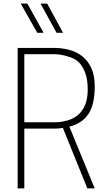

<svg xmlns="http://www.w3.org/2000/svg" viewBox="-20 -1046 603 1066"><path d="M506 0H465L329 -336Q310 -332 281 -332H115V0H78V-780H279Q321 -780 361.5 -770Q402 -760 434.5 -735.5Q467 -711 486.5 -669.5Q506 -628 506 -566Q506 -465 470.5 -412.5Q435 -360 365 -343ZM279 -367Q316 -367 350.5 -376Q385 -385 411 -406Q437 -427 452 -462Q467 -497 467 -548Q467 -602 455 -636.5Q443 -671 425 -692Q407 -713 384.5 -722.5Q362 -732 341 -737Q325 -741 310 -743Q295 -745 279 -745H115V-367ZM187 -864 95 -1026H132L222 -864ZM294 -864 205 -1026H242L330 -864Z"/></svg>

Font: Tanohe Sans ExtraLight
Style: Regular
Weight: 250
Designer: Village Type and Design LLC & Cristiano Sobral
Foundry: Cooper Hewitt Smithsonian Design Museum
Version: Version 1.00;September 29, 2021;FontCreator 13.0.0.2655 64-b